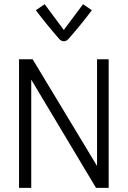

<svg xmlns="http://www.w3.org/2000/svg" viewBox="-20 -916 623 936"><path d="M291 -770 384.8 -895.5 427.7 -866.2Q384.8 -808.1 316.4 -729Q304.7 -714.8 291 -714.8Q277.8 -714.8 266.1 -729Q197.8 -808.1 154.8 -866.2L197.8 -895.5ZM453.1 -627H509.8V0H448.2L132.3 -527.8V0H72.8V-627H139.2L453.1 -106.9Z"/></svg>

Font: Anaheim
Style: Regular
Weight: 400
Designer: vernon adams
Foundry: vernon adams
Version: Version 1.002; ttfautohint (v0.93.5-3d13) -l 8 -r 50 -G 200 